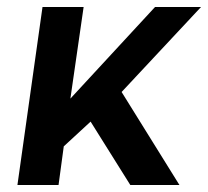

<svg xmlns="http://www.w3.org/2000/svg" viewBox="-20 -531 597 551"><path d="M30 0 102 -511H220L182 -248L425 -511H557L329 -267L495 0H354L240 -182L163 -111L148 0Z"/></svg>

Font: Chivo Medium
Style: Italic
Weight: 500
Italic angle: -8.05°
Designer: Hector Gatti
Foundry: Omnibus-Type
Version: Version 2.002